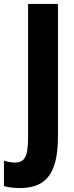

<svg xmlns="http://www.w3.org/2000/svg" viewBox="-78 -734 374 971"><path d="M21 217C145 217 215 157 215 -43V-714H64V-38C64 58 47 88 -3 88C-24 88 -42 84 -58 78V207C-34 214 -7 217 21 217Z"/></svg>

Font: Noto Sans Lao UI ExtCond ExtBd
Style: Regular
Weight: 800
Width: 2
Designer: Monotype Design Team
Foundry: Monotype Imaging Inc.
Version: Version 2.000